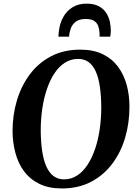

<svg xmlns="http://www.w3.org/2000/svg" viewBox="-20 -1026 754 1056"><path d="M320 10.5Q248 10.5 196.5 -14.8Q145 -40 112.5 -83.8Q80 -127.5 64.8 -184.5Q49.5 -241.5 49 -305Q49 -392.5 72.8 -472.8Q96.5 -553 143.5 -616.2Q190.5 -679.5 260.2 -716.2Q330 -753 421.5 -753Q494 -753 545.5 -727.8Q597 -702.5 629.2 -658.8Q661.5 -615 676.8 -558.8Q692 -502.5 692 -440.5Q692.5 -352.5 669 -271.2Q645.5 -190 598.5 -126.8Q551.5 -63.5 481.8 -26.5Q412 10.5 320 10.5ZM332 -39.5Q371.5 -39.5 404 -60.5Q436.5 -81.5 461.2 -119.2Q486 -157 503 -207Q520 -257 528.5 -316Q537 -375 537 -438Q536.5 -498.5 529.5 -547.2Q522.5 -596 507.8 -630.5Q493 -665 468.8 -683.5Q444.5 -702 409 -702Q370 -702 337.2 -681.2Q304.5 -660.5 279.8 -623.2Q255 -586 238 -536Q221 -486 212.5 -428Q204 -370 204 -307.5Q204.5 -246 211.8 -196.5Q219 -147 234.2 -112Q249.5 -77 273.8 -58.2Q298 -39.5 332 -39.5ZM456.5 -1006Q496.5 -1006 522.5 -992.2Q548.5 -978.5 563.2 -956.2Q578 -934 583.8 -908Q589.5 -882 589.5 -857.5Q589.5 -848.5 588.5 -840Q587.5 -831.5 586 -824.5H527.5Q528 -829 527.8 -833.8Q527.5 -838.5 527.5 -843.5Q526.5 -865.5 520 -883.2Q513.5 -901 497.5 -911.2Q481.5 -921.5 452 -921.5Q416 -921.5 396.5 -906.5Q377 -891.5 369 -869Q361 -846.5 360 -824.5H301.5Q301.5 -831.5 302 -838Q302.5 -844.5 303.5 -851.5Q308 -895.5 326.8 -930.2Q345.5 -965 378 -985.5Q410.5 -1006 456.5 -1006Z"/></svg>

Font: Merriweather 48pt
Style: Bold Italic
Weight: 700
Italic angle: -7.8°
Version: Version 2.101